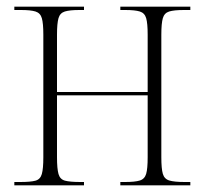

<svg xmlns="http://www.w3.org/2000/svg" viewBox="-20 -556 613 576"><path d="M23 0V-10H41Q72 -10 86.5 -14Q101 -18 105.5 -34Q110 -50 110 -84V-452Q110 -486 105.5 -501.5Q101 -517 86.5 -521.5Q72 -526 43 -526H23V-536H232V-526H218Q189 -526 174.5 -521.5Q160 -517 155.5 -501.5Q151 -486 151 -452V-280H423V-452Q423 -486 418.5 -501.5Q414 -517 399.5 -521.5Q385 -526 356 -526H341V-536H551V-526H532Q502 -526 487.5 -521.5Q473 -517 468.5 -501.5Q464 -486 464 -452V-84Q464 -50 468.5 -34.5Q473 -19 488 -14.5Q503 -10 534 -10H551V0H341V-10H355Q385 -10 399.5 -14.5Q414 -19 418.5 -34.5Q423 -50 423 -84V-270H151V-84Q151 -50 155.5 -34Q160 -18 175 -14Q190 -10 221 -10H232V0Z"/></svg>

Font: Noto Serif Display Condensed ExtraLight
Style: Regular
Weight: 200
Width: 3
Designer: Monotype Design Team
Foundry: Monotype Imaging Inc.
Version: Version 2.009